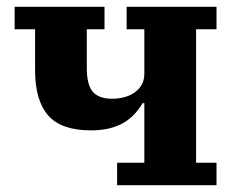

<svg xmlns="http://www.w3.org/2000/svg" viewBox="-20 -544 693 564"><path d="M324 -66H404V-241H399Q374 -199 337 -180Q300 -161 247 -161Q160 -161 121.5 -205Q83 -249 83 -338V-458H23V-524H287V-458H235V-344Q235 -295 252.5 -274.5Q270 -254 309 -254Q351 -254 377.5 -274Q404 -294 404 -327V-458H352V-524H616V-458H556V-66H616V0H324Z"/></svg>

Font: IBM Plex Serif
Style: Bold
Weight: 700
Designer: Mike Abbink, Paul van der Laan, Pieter van Rosmalen
Foundry: Bold Monday
Version: Version 2.008